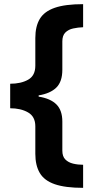

<svg xmlns="http://www.w3.org/2000/svg" viewBox="-20 -740 452 924"><path d="M380 164Q294 164 243.5 146.5Q193 129 171.5 92.5Q150 56 150 0V-132Q150 -179 115 -199Q80 -219 29 -219V-337Q81 -337 115.5 -356.5Q150 -376 150 -424V-557Q150 -613 171.5 -649Q193 -685 243.5 -702.5Q294 -720 380 -720V-609Q355 -608 332 -603Q309 -598 294.5 -583.5Q280 -569 280 -541V-404Q280 -347 251 -318.5Q222 -290 166 -281V-275Q223 -266 251.5 -237.5Q280 -209 280 -155V-15Q280 13 294.5 27.5Q309 42 332 47.5Q355 53 380 53Z"/></svg>

Font: Noto Sans Khmer UI
Style: Bold
Weight: 700
Designer: Danh Hong and the Monotype Design Team
Foundry: Monotype Imaging Inc.
Version: Version 2.002; ttfautohint (v1.8.4.7-5d5b)